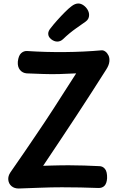

<svg xmlns="http://www.w3.org/2000/svg" viewBox="-20 -1066 683 1099"><path d="M133 -646Q109 -648 94.5 -665.5Q80 -683 82 -713Q86 -748 101 -761.5Q116 -775 135 -774Q241 -767 351 -768Q461 -769 561 -778Q572 -779 583 -771Q594 -763 601 -748.5Q608 -734 606 -713.5Q604 -693 588 -668Q544 -599 502 -533.5Q460 -468 416.5 -402Q373 -336 326.5 -266Q280 -196 227 -117Q255 -118 277 -118.5Q299 -119 321.5 -119.5Q344 -120 372 -120Q419 -120 462.5 -118.5Q506 -117 548 -115Q568 -115 581 -99Q594 -83 593 -46Q591 -16 578 -2.5Q565 11 542 10Q490 8 439.5 7Q389 6 334 6Q273 6 211 8.5Q149 11 87 13Q62 13 46 -0.5Q30 -14 27.5 -36Q25 -58 40 -80Q86 -146 120.5 -196.5Q155 -247 183 -288.5Q211 -330 236.5 -368Q262 -406 288 -446.5Q314 -487 345 -535.5Q376 -584 416 -646Q362 -643 316.5 -642Q271 -641 227 -642.5Q183 -644 133 -646ZM308 -828Q290 -828 273 -841.5Q256 -855 256 -873Q256 -882 260 -890Q264 -898 270 -905Q286 -926 308 -950.5Q330 -975 352 -997Q374 -1019 389 -1030Q399 -1038 409 -1042Q419 -1046 428 -1046Q443 -1046 457.5 -1036Q472 -1026 481 -1011Q490 -996 490 -980Q490 -957 471 -943Q454 -931 415 -903.5Q376 -876 341 -842Q326 -828 308 -828Z"/></svg>

Font: Playpen Sans SemiBold
Style: Regular
Weight: 600
Designer: Laura Meseguer, Veronika Burian, José Scaglione
Foundry: TypeTogether
Version: Version 1.001